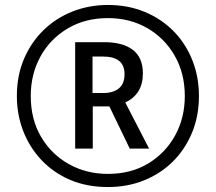

<svg xmlns="http://www.w3.org/2000/svg" viewBox="-20 -744 870 774"><path d="M415 10Q330 10 262.5 -19Q195 -48 147 -99Q99 -150 73.5 -216Q48 -282 48 -357Q48 -439 76.5 -506Q105 -573 155 -622Q205 -671 272 -697.5Q339 -724 415 -724Q496 -724 563.5 -696Q631 -668 680 -618Q729 -568 755.5 -501Q782 -434 782 -357Q782 -277 754.5 -210Q727 -143 677.5 -93.5Q628 -44 561 -17Q494 10 415 10ZM415 -43Q508 -43 577.5 -85Q647 -127 686 -198Q725 -269 725 -357Q725 -448 684.5 -519Q644 -590 574 -630.5Q504 -671 415 -671Q323 -671 252.5 -629Q182 -587 143 -516Q104 -445 104 -357Q104 -263 145.5 -192.5Q187 -122 257.5 -82.5Q328 -43 415 -43ZM283 -145V-574H400Q475 -574 515.5 -543Q556 -512 556 -448Q556 -364 485 -331L581 -145H503L421 -315H354V-145ZM396 -369Q436 -369 459 -387.5Q482 -406 482 -445Q482 -516 396 -516H353V-369Z"/></svg>

Font: Noto Sans Hebrew ExtraCondensed
Style: Regular
Weight: 400
Width: 2
Designer: Monotype Design Team
Foundry: Monotype Imaging Inc.
Version: Version 2.004; ttfautohint (v1.8.4.7-5d5b)